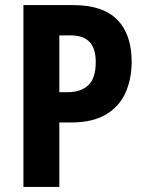

<svg xmlns="http://www.w3.org/2000/svg" viewBox="-20 -734 571 754"><path d="M267 -714Q384 -714 440.5 -656.5Q497 -599 497 -492Q497 -423 472.5 -369Q448 -315 395.5 -284Q343 -253 259 -253H213V0H72V-714ZM258 -595H213V-372H245Q298 -372 327 -399.5Q356 -427 356 -490Q356 -544 331.5 -569.5Q307 -595 258 -595Z"/></svg>

Font: Noto Sans Condensed
Style: Bold
Weight: 700
Width: 3
Designer: Monotype Design Team
Foundry: Monotype Imaging Inc.
Version: Version 2.013; ttfautohint (v1.8.4.7-5d5b)